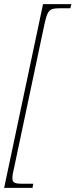

<svg xmlns="http://www.w3.org/2000/svg" viewBox="-38 -780 365 928"><path d="M-18 128H119L123 108H70C33 108 22 103 22 81C22 68 25 51 31 27L176 -659C192 -731 199 -740 251 -740H302L307 -760H170Z"/></svg>

Font: Noto Serif Condensed Thin
Style: Italic
Weight: 100
Width: 3
Italic angle: -12°
Designer: Monotype Design Team
Foundry: Monotype Imaging Inc.
Version: Version 2.013